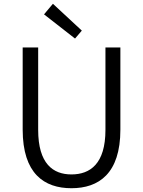

<svg xmlns="http://www.w3.org/2000/svg" viewBox="-20 -983 756 1016"><path d="M358 13C502 13 617 -64 617 -297V-732H538V-296C538 -116 457 -60 358 -60C261 -60 182 -116 182 -296V-732H100V-297C100 -64 214 13 358 13ZM377 -779 413 -821 260 -963 213 -907Z"/></svg>

Font: Noto Sans CJK HK DemiLight
Style: Regular
Weight: 350
Designer: Ryoko NISHIZUKA 西塚涼子 (kana, bopomofo & ideographs); Paul D. Hunt (Latin, Greek & Cyrillic); Sandoll Communications 산돌커뮤니
Foundry: Adobe
Version: Version 2.004;hotconv 1.0.118;makeotfexe 2.5.65603